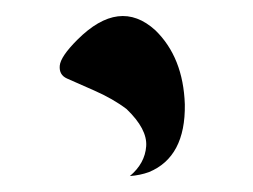

<svg xmlns="http://www.w3.org/2000/svg" viewBox="-20 -752 318 241"><path d="M143 -531Q162 -547 163.5 -568.5Q165 -590 139 -615Q122 -628 98 -638.5Q74 -649 64 -653.5Q54 -658 55 -669.5Q56 -681 77 -702Q130 -755 175 -714Q210 -680 212 -621Q213 -555 167 -536Q156 -532 143 -531Z"/></svg>

Font: HarSinai
Style: Regular
Weight: 400
Version: Version 1.1